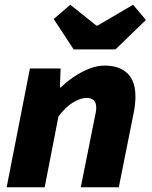

<svg xmlns="http://www.w3.org/2000/svg" viewBox="-20 -788 640 808"><path d="M8 0 106 -500H235L232 -420H236Q259 -443 290 -464Q321 -485 354.5 -498.5Q388 -512 420 -512Q482 -512 516 -479.5Q550 -447 550 -382Q550 -366 548 -347Q546 -328 542 -310L480 0H320L378 -290Q381 -304 383 -315Q385 -326 385 -335Q385 -356 374.5 -366Q364 -376 344 -376Q319 -376 287 -356.5Q255 -337 226 -298L168 0ZM290 -580 206 -708 276 -768 386 -680H390L540 -768L594 -704L466 -580Z"/></svg>

Font: Source Code Pro ExtraLight Black
Style: Italic
Weight: 900
Italic angle: -11°
Monospace: yes
Version: Version 1.016;hotconv 1.0.116;makeotfexe 2.5.65601